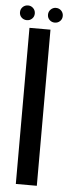

<svg xmlns="http://www.w3.org/2000/svg" viewBox="-60 -798 300 827"><g transform="rotate(5 90.0 -385.0)"><path d="M41.5 0H132.3V-675H41.5ZM27.4 -706.9Q40.5 -706.9 49.7 -715.9Q59 -724.9 59 -738.4Q59 -751.9 49.7 -761.2Q40.5 -770.5 27.4 -770.5Q13.5 -770.5 4.2 -761.2Q-5.1 -751.9 -5.1 -738.4Q-5.1 -724.9 4.2 -715.9Q13.5 -706.9 27.4 -706.9ZM147.8 -706.9Q161.5 -706.9 170.7 -715.9Q179.9 -724.9 179.9 -738.4Q179.9 -751.9 170.7 -761.2Q161.5 -770.5 147.8 -770.5Q134.8 -770.5 125.4 -761.2Q116 -751.9 116 -738.4Q116 -724.9 125.3 -715.9Q134.6 -706.9 147.8 -706.9Z"/></g></svg>

Font: Anybody Thin Condensed
Style: Regular
Weight: 100
Width: 3
Version: Version 1.113;gftools[0.9.25]